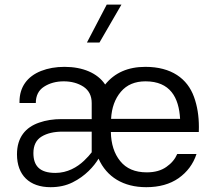

<svg xmlns="http://www.w3.org/2000/svg" viewBox="-20 -796 904 822"><path d="M352.1 -613.8H405.8L500 -776.4H437ZM52.7 -135.3C52.7 -45.9 106.4 5.4 196.3 5.4C231.9 5.4 263.2 -1.5 290.5 -15.1C345.2 -42 382.3 -84 401.9 -116.7C437 -38.1 508.3 5.4 606 5.4C661.1 5.4 707.5 -7.3 744.6 -33.2C781.2 -59.1 807.1 -93.3 821.3 -136.7H738.8C729.5 -115.2 714.4 -96.7 692.4 -81.5C670.4 -65.9 642.6 -58.1 608.4 -58.1C558.1 -58.1 520.5 -74.2 494.6 -106.4C468.8 -138.2 455.6 -179.7 454.6 -231H831.1C831.5 -238.3 831.5 -245.1 831.5 -252.4C831.5 -299.3 824.7 -342.3 810.5 -381.3C782.2 -459.5 713.9 -509.8 602.5 -509.8C527.8 -509.8 470.7 -484.4 430.2 -434.1C397.5 -483.4 334 -509.8 256.3 -509.8C218.8 -509.8 185.5 -503.9 155.8 -492.2C96.7 -468.8 63.5 -423.3 63.5 -360.8V-355H133.3C133.3 -386.2 145 -409.7 168.5 -424.8C191.9 -439.9 220.2 -447.8 252.9 -447.8C285.6 -447.8 314 -439.9 337.4 -424.8C360.8 -409.2 372.6 -385.7 372.6 -355V-286.1H243.7C208.5 -286.1 176.3 -281.2 147.5 -271C89.4 -251 52.7 -208 52.7 -135.3ZM455.6 -287.1C458 -334.5 472.2 -373.5 497.6 -403.3C522.9 -433.1 558.1 -447.8 603 -447.8C708.5 -447.8 746.1 -378.4 751 -287.1ZM217.3 -55.7C148.4 -55.7 123 -87.4 123 -140.6C123 -173.3 134.8 -197.3 158.2 -211.4C181.6 -225.6 211.4 -232.4 247.6 -232.4H372.6V-144C365.2 -133.8 354 -121.6 339.8 -107.9C310.5 -80.1 268.6 -55.7 217.3 -55.7Z"/></svg>

Font: Estedad Regular
Style: Regular
Weight: 400
Designer: Amin Abedi
Version: Version 7.3